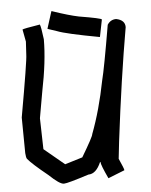

<svg xmlns="http://www.w3.org/2000/svg" viewBox="-59 -953 769 976"><g transform="rotate(-5 326.0 -465.5)"><path d="M175.8 -842.8Q181.6 -831.5 189.5 -766.6Q189.5 -654.3 158.2 -501L134.8 -368.2L138.7 -210L242.2 -124L332 -151.4Q392.6 -252.9 392.6 -264.6Q437.5 -382.8 466.8 -532.2Q482.4 -592.8 519.5 -811.5Q535.6 -836.9 564.5 -836.9Q609.4 -828.1 609.4 -792Q564.5 -534.2 525.4 -215.8L515.6 -127.9Q539.1 -75.7 539.1 -69.3V-67.4L455.1 -34.2Q421.9 -105 421.9 -120.1H419.9Q395 -61.5 355.5 -61.5Q246.1 -26.4 228.5 -26.4H226.6Q205.6 -26.4 152.3 -77.1Q73.2 -141.1 50.8 -168.9Q46.4 -176.3 44.9 -198.2L43 -379.9Q93.8 -665.5 93.8 -696.3L97.7 -762.7L85.9 -825.2Q90.3 -829.1 175.8 -842.8ZM240.2 -905.3H242.2Q328.1 -876 377 -866.2Q492.2 -847.2 492.2 -840.8L474.6 -752.9Q303.7 -784.2 259.8 -801.8L212.9 -817.4V-819.3Z"/></g></svg>

Font: ww_drahtTSB
Style: Regular
Weight: 400
Designer: Dr. Wolfgang Wiebecke
Version: Version 1.06 May 21, 2010, initial release